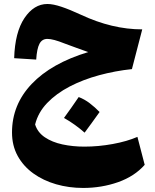

<svg xmlns="http://www.w3.org/2000/svg" viewBox="-20 -573 771 953"><path d="M50.3 -284.2Q54.2 -413.1 101.3 -483.2Q148.4 -553.2 215.3 -553.2Q243.7 -553.2 285.2 -539.3Q326.7 -525.4 381.3 -500Q536.6 -427.2 686 -427.2L634.8 -230Q551.8 -221.2 472.2 -199.7Q392.6 -178.2 325.9 -143.6Q259.3 -108.9 214.1 -61.8Q168.9 -14.6 154.3 44.9Q166.5 84 202.6 108.4Q238.8 132.8 290 143.8Q341.3 154.8 398.4 154.8Q468.8 154.8 539.6 141.8Q610.4 128.9 662.1 106.4L698.2 245.1Q647.9 302.2 566.2 331.1Q484.4 359.9 392.6 359.9Q322.3 359.9 258.5 341.6Q194.8 323.2 145.5 287.8Q96.2 252.4 67.9 201.2Q39.6 149.9 39.6 84.5Q39.6 -53.7 137.5 -156.5Q235.4 -259.3 418 -314.5Q390.6 -324.2 359.6 -335.4Q328.6 -346.7 299.8 -357.4Q243.7 -379.9 215.3 -379.9Q188.5 -379.9 175.8 -355.5Q163.1 -331.1 159.7 -277.3ZM370.6 -91.3Q399.6 -80.3 425.5 -60.5Q451.4 -40.7 474.3 -17Q456.3 8.1 437.8 33.8Q419.3 59.5 400 85.4Q377.6 65.6 352.1 47.2Q326.6 28.7 297.6 12.4Q316.9 -13.9 335 -39.8Q353 -65.8 370.6 -91.3Z"/></svg>

Font: Pinar ExtraBold
Style: Regular
Weight: 800
Designer: Amin Abedi
Version: Version 3.000